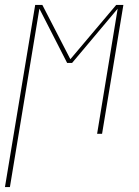

<svg xmlns="http://www.w3.org/2000/svg" viewBox="-40 -540 560 775"><path d="M-20 215 102 -520H131L244 -301L429 -520H458L372 0H352L435 -505L251 -286H231L119 -505L0 215Z"/></svg>

Font: Iosevka SS18 Thin
Style: Italic
Weight: 100
Italic angle: -9°
Monospace: yes
Designer: Belleve Invis
Foundry: Belleve Invis
Version: Version 25.1.1; ttfautohint (v1.8.4)